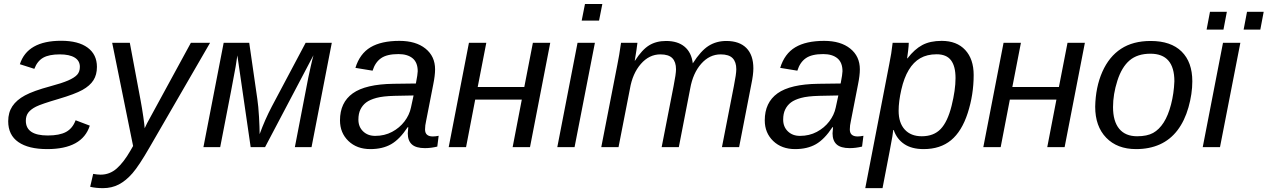

<svg xmlns="http://www.w3.org/2000/svg" viewBox="-20 -745 6417 972"><path d="M282.7 -469.7Q228.5 -469.7 198.7 -452.9Q168.9 -436 153.8 -396.5L80.6 -419.9Q118.7 -538.6 289.6 -538.6Q376.5 -538.6 423.6 -503.9Q470.7 -469.2 470.7 -406.2Q470.7 -366.7 453.1 -338.9Q435.5 -311 397.5 -289.8Q359.4 -268.6 276.4 -244.1Q188.5 -218.3 162.4 -205.1Q136.2 -191.9 123.5 -175.3Q110.8 -158.7 110.8 -133.8Q110.8 -59.1 221.7 -59.1Q281.2 -59.1 314.5 -77.1Q347.7 -95.2 362.8 -136.2L434.6 -108.9Q396.5 9.8 219.2 9.8Q124 9.8 72.8 -25.9Q21.5 -61.5 21.5 -131.3Q21.5 -175.3 42.5 -207Q63.5 -238.8 106.4 -262Q149.4 -285.2 234.4 -308.1Q293 -323.7 325 -337.6Q356.9 -351.6 370.6 -366.7Q384.3 -381.8 384.3 -406.7Q384.3 -437.5 357.9 -453.6Q331.5 -469.7 282.7 -469.7Z M501 207.5Q465.8 207.5 436.5 200.7L451.7 135.3Q473.6 139.2 489.3 139.2Q535.6 139.2 571 107.9Q606.4 76.7 640.6 17.1L653.8 -5.9L547.9 -528.3H637.2L691.9 -236.3Q699.2 -197.3 705.6 -153.1Q711.9 -108.9 712.4 -95.7Q717.3 -106.4 725.1 -122.1Q732.9 -137.7 946.3 -528.3H1043.5L737.8 0Q683.6 94.2 650.6 132.1Q617.7 169.9 581.8 188.7Q545.9 207.5 501 207.5Z M1659.7 -528.3 1557.1 0H1472.7L1541 -353.5Q1543.5 -364.3 1546.6 -378.9Q1549.8 -393.6 1553.2 -409.2Q1556.6 -424.8 1560.3 -439.7Q1564 -454.6 1566.9 -465.3L1321.8 0H1249L1181.6 -464.4Q1180.2 -452.1 1172.9 -407.5Q1165.5 -362.8 1094.7 0H1009.8L1112.3 -528.3H1241.7L1282.7 -244.1Q1288.1 -208.5 1291.3 -152.8Q1294.4 -97.2 1294.4 -65.9Q1321.3 -139.6 1356 -205.6L1527.3 -528.3Z M2131.3 4.9Q2085.9 4.9 2065.2 -13.9Q2044.4 -32.7 2044.4 -69.8L2046.9 -101.1H2043.9Q2003.4 -39.6 1960 -14.9Q1916.5 9.8 1855 9.8Q1786.6 9.8 1743.9 -31.2Q1701.2 -72.3 1701.2 -135.7Q1701.2 -226.1 1765.9 -272.5Q1830.6 -318.8 1972.2 -320.8L2085.4 -322.3Q2094.7 -370.1 2094.7 -384.3Q2094.7 -428.7 2068.8 -450Q2043 -471.2 1997.1 -471.2Q1939 -471.2 1909.2 -450.4Q1879.4 -429.7 1866.2 -387.2L1779.3 -401.4Q1801.3 -473.1 1855.7 -505.6Q1910.2 -538.1 2002 -538.1Q2085.4 -538.1 2134 -499Q2182.6 -460 2182.6 -394Q2182.6 -362.8 2173.3 -317.4L2137.2 -132.8Q2131.8 -109.4 2131.8 -89.8Q2131.8 -54.2 2171.4 -54.2Q2184.6 -54.2 2200.7 -57.6L2193.8 -2.9Q2161.6 4.9 2131.3 4.9ZM2073.7 -261.7 1976.6 -259.8Q1918.5 -258.3 1885.3 -249.3Q1852.1 -240.2 1833.7 -226.3Q1815.4 -212.4 1804.9 -191.2Q1794.4 -169.9 1794.4 -139.6Q1794.4 -103 1818.1 -80.1Q1841.8 -57.1 1879.4 -57.1Q1926.8 -57.1 1964.8 -77.4Q2002.9 -97.7 2027.8 -130.4Q2052.7 -163.1 2060.5 -200.7Z M2441.9 -528.3 2398.4 -304.7H2634.3L2677.7 -528.3H2765.6L2663.1 0H2575.2L2621.6 -240.7H2385.7L2339.4 0H2251.5L2354 -528.3Z M2801.3 0 2903.8 -528.3H2991.7L2888.7 0ZM2924.8 -640.6 2941.4 -724.6H3029.3L3012.7 -640.6Z M3329.6 0 3390.1 -309.6Q3402.3 -370.6 3402.3 -394.5Q3402.3 -431.2 3383.8 -450.4Q3365.2 -469.7 3323.2 -469.7Q3266.6 -469.7 3224.4 -421.4Q3182.1 -373 3168.9 -294.9L3111.3 0H3023.9L3105 -415.5Q3114.7 -461.9 3124 -528.3H3207Q3207 -522.9 3201.9 -490.5Q3196.8 -458 3193.4 -438H3194.8Q3230.5 -493.7 3266.4 -515.6Q3302.2 -537.6 3352.1 -537.6Q3411.1 -537.6 3445.8 -508.5Q3480.5 -479.5 3487.3 -424.3Q3527.8 -487.8 3567.1 -512.7Q3606.4 -537.6 3657.2 -537.6Q3723.1 -537.6 3758.5 -502Q3793.9 -466.3 3793.9 -398.9Q3793.9 -367.7 3783.7 -318.8L3721.7 0H3634.8L3695.3 -309.6Q3707.5 -370.6 3707.5 -394.5Q3707.5 -431.2 3689 -450.4Q3670.4 -469.7 3628.4 -469.7Q3571.8 -469.7 3529.8 -422.1Q3487.8 -374.5 3474.1 -296.4L3416.5 0Z M4281.7 4.9Q4236.3 4.9 4215.6 -13.9Q4194.8 -32.7 4194.8 -69.8L4197.3 -101.1H4194.3Q4153.8 -39.6 4110.4 -14.9Q4066.9 9.8 4005.4 9.8Q3937 9.8 3894.3 -31.2Q3851.6 -72.3 3851.6 -135.7Q3851.6 -226.1 3916.3 -272.5Q3981 -318.8 4122.6 -320.8L4235.8 -322.3Q4245.1 -370.1 4245.1 -384.3Q4245.1 -428.7 4219.2 -450Q4193.4 -471.2 4147.5 -471.2Q4089.4 -471.2 4059.6 -450.4Q4029.8 -429.7 4016.6 -387.2L3929.7 -401.4Q3951.7 -473.1 4006.1 -505.6Q4060.5 -538.1 4152.3 -538.1Q4235.8 -538.1 4284.4 -499Q4333 -460 4333 -394Q4333 -362.8 4323.7 -317.4L4287.6 -132.8Q4282.2 -109.4 4282.2 -89.8Q4282.2 -54.2 4321.8 -54.2Q4335 -54.2 4351.1 -57.6L4344.2 -2.9Q4312 4.9 4281.7 4.9ZM4224.1 -261.7 4127 -259.8Q4068.8 -258.3 4035.6 -249.3Q4002.4 -240.2 3984.1 -226.3Q3965.8 -212.4 3955.3 -191.2Q3944.8 -169.9 3944.8 -139.6Q3944.8 -103 3968.5 -80.1Q3992.2 -57.1 4029.8 -57.1Q4077.1 -57.1 4115.2 -77.4Q4153.3 -97.7 4178.2 -130.4Q4203.1 -163.1 4210.9 -200.7Z M4655.8 9.8Q4595.7 9.8 4557.9 -15.6Q4520 -41 4504.4 -86.9H4502Q4502 -81.5 4497.8 -55.2Q4493.7 -28.8 4447.8 207.5H4360.4L4481.9 -420.4Q4493.2 -474.6 4499 -528.3H4580.6Q4580.6 -515.1 4577.4 -488Q4574.2 -460.9 4572.3 -449.7H4574.2Q4609.9 -496.1 4649.4 -517.1Q4689 -538.1 4747.1 -538.1Q4823.7 -538.1 4866.5 -491.9Q4909.2 -445.8 4909.2 -365.2Q4909.2 -266.1 4879.2 -173.1Q4849.1 -80.1 4794.7 -35.2Q4740.2 9.8 4655.8 9.8ZM4721.7 -470.2Q4673.3 -470.2 4638.9 -450.4Q4604.5 -430.7 4580.6 -390.9Q4556.6 -351.1 4543 -291.3Q4529.3 -231.4 4529.3 -184.1Q4529.3 -123 4560.3 -89.1Q4591.3 -55.2 4646.5 -55.2Q4707 -55.2 4742.2 -92Q4777.3 -128.9 4797.4 -209.2Q4817.4 -289.6 4817.4 -349.6Q4817.4 -409.7 4794.4 -439.9Q4771.5 -470.2 4721.7 -470.2Z M5148.4 -528.3 5105 -304.7H5340.8L5384.3 -528.3H5472.2L5369.6 0H5281.7L5328.1 -240.7H5092.3L5045.9 0H4958L5060.5 -528.3Z M6016.1 -333.5Q6016.1 -270 5996.6 -201.4Q5977.1 -132.8 5940.7 -85.2Q5904.3 -37.6 5851.6 -13.9Q5798.8 9.8 5731.4 9.8Q5635.7 9.8 5580.1 -47.9Q5524.4 -105.5 5524.4 -204.6Q5526.4 -304.2 5560.5 -381.3Q5594.7 -458.5 5655.3 -498Q5715.8 -537.6 5805.2 -537.6Q5907.7 -537.6 5961.9 -484.1Q6016.1 -430.7 6016.1 -333.5ZM5925.3 -333.5Q5925.3 -473.1 5804.2 -473.1Q5738.3 -473.1 5698.5 -439.2Q5658.7 -405.3 5636.7 -336.4Q5614.7 -267.6 5614.7 -203.1Q5614.7 -130.9 5646 -93Q5677.2 -55.2 5736.8 -55.2Q5787.1 -55.2 5817.6 -72Q5848.1 -88.9 5871.1 -124.8Q5894 -160.6 5908.4 -216.3Q5922.9 -272 5925.3 -333.5Z M6068.8 0 6171.4 -528.3H6259.3L6156.2 0ZM6275.9 -595.2 6293 -685.1H6377.4L6360.4 -595.2ZM6088.4 -595.2 6105.5 -685.1H6190.9L6173.8 -595.2Z"/></svg>

Font: Liberation Sans
Style: Italic
Weight: 400
Italic angle: -12°
Designer: Steve Matteson
Foundry: Ascender Corporation
Version: Version 2.1.5